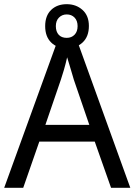

<svg xmlns="http://www.w3.org/2000/svg" viewBox="-20 -898 644 918"><path d="M511 0 433 -221H168L91 0H0L260 -717H344L603 0ZM333 -517Q331 -525 324.5 -546Q318 -567 311.5 -589.5Q305 -612 301 -624Q294 -593 285.5 -563.5Q277 -534 271 -517L197 -301H407ZM299 -667Q253 -667 224.5 -695Q196 -723 196 -773Q196 -823 224.5 -850.5Q253 -878 299 -878Q344 -878 374.5 -850.5Q405 -823 405 -774Q405 -723 375 -695Q345 -667 299 -667ZM299 -717Q322 -717 336.5 -732Q351 -747 351 -773Q351 -799 336.5 -814Q322 -829 299 -829Q277 -829 262 -814Q247 -799 247 -773Q247 -747 260.5 -732Q274 -717 299 -717Z"/></svg>

Font: Noto Sans Display
Style: Regular
Weight: 400
Designer: Monotype Design Team
Foundry: Monotype Imaging Inc.
Version: Version 2.003